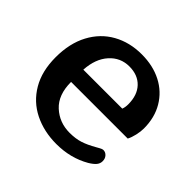

<svg xmlns="http://www.w3.org/2000/svg" viewBox="-132 -643 798 798"><g transform="rotate(45 267.0 -243.5)"><path d="M34 -239Q34 -321 65.5 -380Q97 -439 152.5 -470Q208 -501 279 -501Q345 -501 395.5 -475Q446 -449 474.5 -401Q503 -353 503 -289Q503 -271 498 -249Q493 -227 485 -212H152Q152 -136 194.5 -97Q237 -58 297 -58Q332 -58 358.5 -66.5Q385 -75 418 -94Q422 -96 431.5 -101.5Q441 -107 447 -107Q460 -107 469 -97Q478 -87 478 -72Q478 -58 469 -47Q460 -36 440 -24Q374 14 291 14Q218 14 159.5 -15Q101 -44 67.5 -101Q34 -158 34 -239ZM381 -284Q386 -297 386 -314Q386 -368 357 -398.5Q328 -429 278 -429Q226 -429 191 -390Q156 -351 152 -284Z"/></g></svg>

Font: MaitreeSemiBold
Style: Regular
Weight: 600
Designer: CadsonDemak Team
Foundry: CadsonDemak
Version: Version 1.000